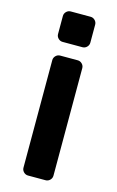

<svg xmlns="http://www.w3.org/2000/svg" viewBox="-112 -757 492 804"><g transform="rotate(15 134.0 -355.0)"><path d="M204 -683V-605Q204 -594 196 -586Q188 -578 177 -578H91Q80 -578 72 -586Q64 -594 64 -605V-683Q64 -694 72 -702Q80 -710 91 -710H177Q188 -710 196 -702Q204 -694 204 -683ZM172 0H96Q85 0 77 -8Q69 -16 69 -27V-493Q69 -504 77 -512Q85 -520 96 -520H172Q183 -520 191 -512Q199 -504 199 -493V-27Q199 -16 191 -8Q183 0 172 0Z"/></g></svg>

Font: Hezaedrus Medium
Style: Regular
Weight: 500
Designer: Hubert & Fischer
Foundry: Hubert & Fischer
Version: Version 1.10;September 3, 2019;FontCreator 11.5.0.2425 64-bi